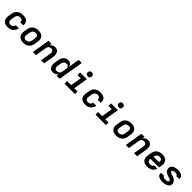

<svg xmlns="http://www.w3.org/2000/svg" viewBox="670 -3001 5259 5259"><g transform="rotate(45 3300.0 -371.0)"><path d="M250 8Q218 8 187.5 2Q157 -4 131 -18.5Q105 -33 86.5 -56.5Q68 -80 59.5 -109Q51 -138 50.5 -169.5Q50 -201 55 -233L72 -333Q76 -360 86 -387.5Q96 -415 114 -438.5Q132 -462 156 -480Q180 -498 207.5 -509Q235 -520 262.5 -524Q290 -528 317 -528Q346 -528 373.5 -524.5Q401 -521 426 -511.5Q451 -502 471.5 -485.5Q492 -469 505 -446Q518 -423 522 -395.5Q526 -368 521 -340L520 -331H401V-335Q404 -355 399.5 -374Q395 -393 381 -405.5Q367 -418 348 -422.5Q329 -427 309 -427Q287 -427 265.5 -419.5Q244 -412 227.5 -396Q211 -380 202 -359Q193 -338 189 -317L173 -217Q169 -193 170.5 -170Q172 -147 183 -129Q194 -111 214.5 -102Q235 -93 259 -93Q278 -93 298.5 -98.5Q319 -104 336 -117.5Q353 -131 363.5 -150Q374 -169 377 -189H496V-188Q491 -161 479.5 -134Q468 -107 451 -83.5Q434 -60 410.5 -41.5Q387 -23 360 -12Q333 -1 305 3.5Q277 8 250 8Z M856 8Q824 8 792.5 2.5Q761 -3 735 -17.5Q709 -32 689.5 -55.5Q670 -79 660 -108Q650 -137 650 -169Q650 -201 655 -233L672 -333Q676 -360 686 -387Q696 -414 714 -438Q732 -462 756 -480Q780 -498 807 -509Q834 -520 862 -524Q890 -528 917 -528Q949 -528 980.5 -522.5Q1012 -517 1038.5 -502.5Q1065 -488 1084.5 -464.5Q1104 -441 1113.5 -412Q1123 -383 1123.5 -351Q1124 -319 1118 -287L1102 -187Q1097 -160 1087 -133Q1077 -106 1059 -82Q1041 -58 1017 -40Q993 -22 966.5 -11Q940 0 911.5 4Q883 8 856 8ZM856 -93Q878 -93 901 -99.5Q924 -106 942.5 -122Q961 -138 971 -159.5Q981 -181 984 -203L1001 -303Q1005 -326 1003.5 -349Q1002 -372 991 -390.5Q980 -409 960 -418Q940 -427 917 -427Q895 -427 872 -420.5Q849 -414 831 -398Q813 -382 803 -360.5Q793 -339 789 -317L773 -217Q769 -194 770 -171Q771 -148 782 -129.5Q793 -111 813 -102Q833 -93 856 -93Z M1225 0 1311 -520H1431L1419 -448Q1431 -466 1447.5 -482Q1464 -498 1483.5 -508.5Q1503 -519 1523.5 -523.5Q1544 -528 1565 -528Q1594 -528 1620.5 -520Q1647 -512 1667 -494.5Q1687 -477 1698 -452Q1709 -427 1713.5 -400Q1718 -373 1716.5 -344.5Q1715 -316 1710 -287L1663 0H1543L1593 -303Q1595 -318 1596 -333Q1597 -348 1594.5 -362Q1592 -376 1586 -388.5Q1580 -401 1569.5 -410Q1559 -419 1545 -423Q1531 -427 1516 -427Q1496 -427 1476 -421.5Q1456 -416 1439 -402.5Q1422 -389 1412.5 -369.5Q1403 -350 1399 -330L1345 0Z M2004 8Q1975 8 1948 0.5Q1921 -7 1901 -24.5Q1881 -42 1869 -67Q1857 -92 1852.5 -119Q1848 -146 1849 -175Q1850 -204 1855 -233L1872 -333Q1876 -357 1883 -380.5Q1890 -404 1901.5 -426.5Q1913 -449 1930.5 -469Q1948 -489 1969.5 -502.5Q1991 -516 2015.5 -522Q2040 -528 2064 -528Q2090 -528 2115.5 -521.5Q2141 -515 2160.5 -500.5Q2180 -486 2193 -464.5Q2206 -443 2212 -419L2264 -735H2384L2263 0H2143L2155 -73Q2143 -54 2125.5 -38Q2108 -22 2088.5 -11.5Q2069 -1 2047 3.5Q2025 8 2004 8ZM2053 -93Q2073 -93 2094.5 -98Q2116 -103 2133 -116.5Q2150 -130 2160.5 -150Q2171 -170 2174 -190L2191 -290Q2193 -306 2194.5 -322Q2196 -338 2193.5 -353.5Q2191 -369 2185 -383Q2179 -397 2168.5 -407.5Q2158 -418 2143 -422.5Q2128 -427 2112 -427Q2090 -427 2068 -420Q2046 -413 2029 -397Q2012 -381 2002.5 -359.5Q1993 -338 1989 -317L1973 -217Q1969 -194 1969.5 -171.5Q1970 -149 1980.5 -130.5Q1991 -112 2010.5 -102.5Q2030 -93 2053 -93Z M2855 0H2453L2452 -101H2608L2661 -419H2535V-520H2798L2728 -101H2855ZM2760 -590Q2741 -590 2724 -597Q2707 -604 2695.5 -618Q2684 -632 2681.5 -651Q2679 -670 2682 -689Q2684 -702 2691 -714.5Q2698 -727 2709.5 -735.5Q2721 -744 2734 -747Q2747 -750 2761 -750Q2780 -750 2797.5 -743Q2815 -736 2826 -722Q2837 -708 2840 -689Q2843 -670 2839 -651Q2837 -638 2830 -625.5Q2823 -613 2811.5 -604.5Q2800 -596 2787 -593Q2774 -590 2760 -590Z M3250 8Q3218 8 3187.5 2Q3157 -4 3131 -18.5Q3105 -33 3086.5 -56.5Q3068 -80 3059.5 -109Q3051 -138 3050.5 -169.5Q3050 -201 3055 -233L3072 -333Q3076 -360 3086 -387.5Q3096 -415 3114 -438.5Q3132 -462 3156 -480Q3180 -498 3207.5 -509Q3235 -520 3262.5 -524Q3290 -528 3317 -528Q3346 -528 3373.5 -524.5Q3401 -521 3426 -511.5Q3451 -502 3471.5 -485.5Q3492 -469 3505 -446Q3518 -423 3522 -395.5Q3526 -368 3521 -340L3520 -331H3401V-335Q3404 -355 3399.5 -374Q3395 -393 3381 -405.5Q3367 -418 3348 -422.5Q3329 -427 3309 -427Q3287 -427 3265.5 -419.5Q3244 -412 3227.5 -396Q3211 -380 3202 -359Q3193 -338 3189 -317L3173 -217Q3169 -193 3170.5 -170Q3172 -147 3183 -129Q3194 -111 3214.5 -102Q3235 -93 3259 -93Q3278 -93 3298.5 -98.5Q3319 -104 3336 -117.5Q3353 -131 3363.5 -150Q3374 -169 3377 -189H3496V-188Q3491 -161 3479.5 -134Q3468 -107 3451 -83.5Q3434 -60 3410.5 -41.5Q3387 -23 3360 -12Q3333 -1 3305 3.5Q3277 8 3250 8Z M4055 0H3653L3652 -101H3808L3861 -419H3735V-520H3998L3928 -101H4055ZM3960 -590Q3941 -590 3924 -597Q3907 -604 3895.5 -618Q3884 -632 3881.5 -651Q3879 -670 3882 -689Q3884 -702 3891 -714.5Q3898 -727 3909.5 -735.5Q3921 -744 3934 -747Q3947 -750 3961 -750Q3980 -750 3997.5 -743Q4015 -736 4026 -722Q4037 -708 4040 -689Q4043 -670 4039 -651Q4037 -638 4030 -625.5Q4023 -613 4011.5 -604.5Q4000 -596 3987 -593Q3974 -590 3960 -590Z M4456 8Q4424 8 4392.5 2.5Q4361 -3 4335 -17.5Q4309 -32 4289.5 -55.5Q4270 -79 4260 -108Q4250 -137 4250 -169Q4250 -201 4255 -233L4272 -333Q4276 -360 4286 -387Q4296 -414 4314 -438Q4332 -462 4356 -480Q4380 -498 4407 -509Q4434 -520 4462 -524Q4490 -528 4517 -528Q4549 -528 4580.5 -522.5Q4612 -517 4638.5 -502.5Q4665 -488 4684.5 -464.5Q4704 -441 4713.5 -412Q4723 -383 4723.5 -351Q4724 -319 4718 -287L4702 -187Q4697 -160 4687 -133Q4677 -106 4659 -82Q4641 -58 4617 -40Q4593 -22 4566.5 -11Q4540 0 4511.5 4Q4483 8 4456 8ZM4456 -93Q4478 -93 4501 -99.5Q4524 -106 4542.5 -122Q4561 -138 4571 -159.5Q4581 -181 4584 -203L4601 -303Q4605 -326 4603.5 -349Q4602 -372 4591 -390.5Q4580 -409 4560 -418Q4540 -427 4517 -427Q4495 -427 4472 -420.5Q4449 -414 4431 -398Q4413 -382 4403 -360.5Q4393 -339 4389 -317L4373 -217Q4369 -194 4370 -171Q4371 -148 4382 -129.5Q4393 -111 4413 -102Q4433 -93 4456 -93Z M4825 0 4911 -520H5031L5019 -448Q5031 -466 5047.5 -482Q5064 -498 5083.5 -508.5Q5103 -519 5123.5 -523.5Q5144 -528 5165 -528Q5194 -528 5220.5 -520Q5247 -512 5267 -494.5Q5287 -477 5298 -452Q5309 -427 5313.5 -400Q5318 -373 5316.5 -344.5Q5315 -316 5310 -287L5263 0H5143L5193 -303Q5195 -318 5196 -333Q5197 -348 5194.5 -362Q5192 -376 5186 -388.5Q5180 -401 5169.5 -410Q5159 -419 5145 -423Q5131 -427 5116 -427Q5096 -427 5076 -421.5Q5056 -416 5039 -402.5Q5022 -389 5012.5 -369.5Q5003 -350 4999 -330L4945 0Z M5653 8Q5621 8 5590 2.5Q5559 -3 5533 -18Q5507 -33 5488 -56Q5469 -79 5459.5 -108Q5450 -137 5450 -169Q5450 -201 5455 -233L5472 -333Q5476 -360 5486 -387Q5496 -414 5513.5 -438Q5531 -462 5555.5 -480Q5580 -498 5607 -509Q5634 -520 5661.5 -524Q5689 -528 5716 -528Q5749 -528 5780 -522.5Q5811 -517 5838 -502.5Q5865 -488 5884.5 -464.5Q5904 -441 5913.5 -412.5Q5923 -384 5923.5 -351.5Q5924 -319 5918 -287L5905 -210H5571Q5568 -187 5571 -165Q5574 -143 5586.5 -126Q5599 -109 5619 -101Q5639 -93 5662 -93Q5679 -93 5696 -95Q5713 -97 5729 -104Q5745 -111 5758.5 -124.5Q5772 -138 5775 -154H5894Q5889 -129 5876.5 -105Q5864 -81 5845.5 -61.5Q5827 -42 5803.5 -28Q5780 -14 5754.5 -6Q5729 2 5703.5 5Q5678 8 5653 8ZM5588 -310H5802Q5806 -333 5803.5 -354.5Q5801 -376 5790 -393Q5779 -410 5758.5 -418.5Q5738 -427 5716 -427Q5694 -427 5671.5 -420.5Q5649 -414 5631 -398Q5613 -382 5603 -360.5Q5593 -339 5589 -317Z M6252 8Q6226 8 6201.5 6Q6177 4 6153 -2.5Q6129 -9 6108 -20Q6087 -31 6071 -48Q6055 -65 6048 -88.5Q6041 -112 6046 -138L6047 -144H6166L6165 -143Q6164 -132 6169 -123.5Q6174 -115 6182 -109.5Q6190 -104 6199.5 -101Q6209 -98 6219 -96Q6229 -94 6239.5 -93.5Q6250 -93 6260 -93Q6270 -93 6280 -93.5Q6290 -94 6300.5 -95.5Q6311 -97 6321 -100Q6331 -103 6340 -108Q6349 -113 6356.5 -121Q6364 -129 6366 -139Q6368 -155 6359 -167Q6350 -179 6338 -186.5Q6326 -194 6311 -198Q6296 -202 6281.5 -205.5Q6267 -209 6253 -213.5Q6239 -218 6225.5 -223.5Q6212 -229 6199 -235.5Q6186 -242 6173.5 -250Q6161 -258 6151 -267.5Q6141 -277 6131.5 -288Q6122 -299 6115 -312Q6108 -325 6103.5 -339Q6099 -353 6097.5 -368Q6096 -383 6099 -399Q6102 -421 6114.5 -442Q6127 -463 6146 -478.5Q6165 -494 6187 -503.5Q6209 -513 6231.5 -518.5Q6254 -524 6276.5 -526Q6299 -528 6321 -528Q6346 -528 6370.5 -525.5Q6395 -523 6418 -517Q6441 -511 6461.5 -499.5Q6482 -488 6497 -471Q6512 -454 6518 -430.5Q6524 -407 6520 -382L6519 -376H6400V-377Q6402 -387 6398 -396Q6394 -405 6387 -410.5Q6380 -416 6371 -419Q6362 -422 6352 -424Q6342 -426 6332.5 -426.5Q6323 -427 6313 -427Q6299 -427 6285 -425.5Q6271 -424 6257 -419.5Q6243 -415 6230.5 -405Q6218 -395 6216 -382Q6213 -366 6222 -353.5Q6231 -341 6243.5 -334Q6256 -327 6270.5 -323Q6285 -319 6299 -315Q6313 -311 6327.5 -306.5Q6342 -302 6355.5 -296.5Q6369 -291 6382 -284.5Q6395 -278 6407 -270Q6419 -262 6430 -252.5Q6441 -243 6450 -232Q6459 -221 6466 -208.5Q6473 -196 6478 -182Q6483 -168 6484 -152.5Q6485 -137 6483 -122Q6479 -99 6465.5 -77.5Q6452 -56 6432.5 -41Q6413 -26 6390.5 -16.5Q6368 -7 6344.5 -1.5Q6321 4 6298 6Q6275 8 6252 8Z"/></g></svg>

Font: Iosevka Custom Oblique
Style: Bold
Weight: 700
Italic angle: -9°
Monospace: yes
Designer: Belleve Invis
Foundry: Belleve Invis
Version: Version 30.1.2; ttfautohint (v1.8.4)